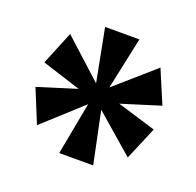

<svg xmlns="http://www.w3.org/2000/svg" viewBox="-81 -845 581 568"><g transform="rotate(20 209.5 -561.5)"><path d="M159 -363H266L232 -526L354 -420L398 -524L276 -561L398 -599L354 -703L232 -596L267 -760H159L191 -594L69 -705L26 -600L148 -561L26 -523L69 -418L190 -528Z"/></g></svg>

Font: Noto Serif Hebrew ExtraCondensed Black
Style: Regular
Weight: 900
Width: 2
Designer: Monotype Design Team
Foundry: Monotype Imaging Inc.
Version: Version 2.004